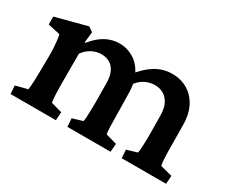

<svg xmlns="http://www.w3.org/2000/svg" viewBox="-80 -640 991 846"><g transform="rotate(30 415.5 -217.0)"><path d="M22.5 0 19.5 -42 80.1 -57.6Q81.1 -61.5 82 -74.2Q83 -86.9 84 -107.9Q85 -128.9 85 -157.2L85.9 -231.4Q85.9 -251 85 -269Q84 -287.1 82 -304.2Q80.1 -321.3 77.1 -335.9L14.6 -349.6V-389.6L173.8 -431.6L197.3 -415L191.4 -360.4L194.3 -359.4Q225.6 -398.4 258.8 -416Q292 -433.6 328.1 -433.6Q365.2 -433.6 397.9 -414.6Q430.7 -395.5 451.2 -356.9Q471.7 -318.4 471.7 -258.8L473.6 -157.2Q473.6 -124 474.6 -95.2Q475.6 -66.4 478.5 -57.6L534.2 -42L531.2 0H311.5L308.6 -42L360.4 -57.6Q362.3 -65.4 363.3 -80.1Q364.3 -94.7 364.7 -114.3Q365.2 -133.8 365.2 -154.3L364.3 -251Q364.3 -288.1 353 -310.5Q341.8 -333 323.2 -342.8Q304.7 -352.5 282.2 -352.5Q257.8 -352.5 234.4 -340.3Q210.9 -328.1 194.3 -304.7V-160.2Q194.3 -124 195.8 -94.7Q197.3 -65.4 200.2 -57.6L255.9 -42L252.9 0ZM587.9 0 585 -42 637.7 -57.6Q639.6 -65.4 640.6 -80.1Q641.6 -94.7 642.1 -114.3Q642.6 -133.8 642.6 -154.3L641.6 -245.1Q641.6 -284.2 629.4 -307.6Q617.2 -331.1 597.7 -341.8Q578.1 -352.5 555.7 -352.5Q528.3 -352.5 504.4 -340.3Q480.5 -328.1 462.9 -302.7L438.5 -341.8Q472.7 -386.7 511.7 -410.2Q550.8 -433.6 595.7 -433.6Q641.6 -433.6 676.3 -412.1Q710.9 -390.6 730 -352.1Q749 -313.5 749 -260.7L750 -157.2Q750 -124 751.5 -95.2Q752.9 -66.4 755.9 -57.6L816.4 -42L813.5 0Z"/></g></svg>

Font: Crimson Pro SemiBold
Style: Regular
Weight: 600
Designer: Jacques Le Bailly
Foundry: Baron von Fonthausen
Version: Version 1.003